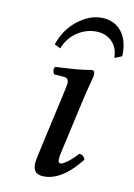

<svg xmlns="http://www.w3.org/2000/svg" viewBox="-77 -696 528 756"><g transform="rotate(10 187.0 -317.5)"><path d="M252.9 -319.8 209 -124Q198.2 -80.1 198.2 -65.9Q198.2 -51.8 208 -51.8Q215.8 -51.8 235.6 -66.4Q255.4 -81.1 273.9 -102.1Q291.5 -102.1 297.9 -83Q225.6 9.8 151.9 9.8Q108.9 9.8 108.9 -30.8Q108.9 -46.9 125 -115.2L170.9 -320.8Q180.2 -361.8 180.2 -369.1Q180.2 -388.7 162.1 -390.1L122.1 -393.1Q117.2 -399.9 116.7 -408.2Q116.2 -416.5 121.1 -422.9Q223.1 -427.2 265.1 -436Q276.9 -436 276.9 -420.9Q276.9 -414.6 273.9 -402.8Q271 -391.1 264.6 -367.4Q258.3 -343.8 252.9 -319.8ZM344.2 -498Q344.2 -538.1 319.8 -563Q295.4 -587.9 254.9 -587.9Q214.4 -587.9 179.2 -564Q144 -540 127.9 -498L104 -509.8Q124.5 -571.3 171.9 -608.2Q219.2 -645 266.1 -645Q318.8 -645 347.7 -608.9Q376.5 -572.8 374 -509.8Z"/></g></svg>

Font: Common Serif News
Style: Italic
Weight: 450
Italic angle: -12°
Designer: Philipp H. Poll, Khaled Hosny
Foundry: Stefan Peev, Context Ltd.
Version: Version 1.026